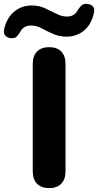

<svg xmlns="http://www.w3.org/2000/svg" viewBox="-100 -956 504 985"><path d="M152 9Q112 9 90 -13.5Q68 -36 68 -77V-628Q68 -669 90 -691.5Q112 -714 152 -714Q193 -714 214.5 -691.5Q236 -669 236 -628V-77Q236 -36 214.5 -13.5Q193 9 152 9ZM-42 -760Q-61 -761 -72 -772.5Q-83 -784 -79 -805Q-66 -864 -27.5 -896Q11 -928 63 -928Q100 -928 131 -913.5Q162 -899 190 -885Q218 -871 244 -871Q264 -871 278.5 -880.5Q293 -890 300 -906Q310 -921 320 -929.5Q330 -938 346 -936Q366 -935 376.5 -923Q387 -911 382 -891Q370 -832 332 -800Q294 -768 241 -768Q204 -768 172.5 -782Q141 -796 114 -810.5Q87 -825 60 -825Q19 -825 3 -791Q-7 -775 -16 -767Q-25 -759 -42 -760Z"/></svg>

Font: Chiron GoRound TC EB
Style: Regular
Weight: 700
Designer: Ryoko NISHIZUKA 西塚涼子 (kana, bopomofo & ideographs); Paul D. Hunt (Latin, Greek & Cyrillic); Sandoll Communications 산돌커뮤니
Foundry: Adobe
Version: Version 1.000;hotconv 1.1.1;makeotfexe 2.6.0